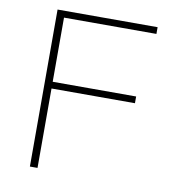

<svg xmlns="http://www.w3.org/2000/svg" viewBox="-79 -771 775 843"><g transform="rotate(10 308.0 -350.0)"><path d="M556 -670H144V-384H516V-354H144V0H110V-700H556Z"/></g></svg>

Font: Fivo Sans Thin
Style: Regular
Weight: 250
Foundry: Alexander Slobzheninov
Version: 1.0